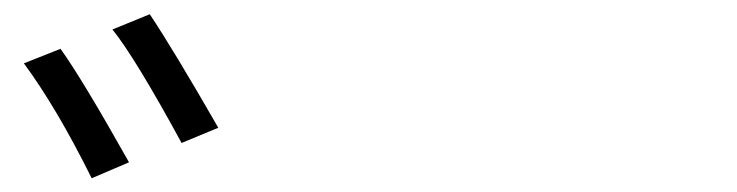

<svg xmlns="http://www.w3.org/2000/svg" viewBox="-20 -858 1040 271"><path d="M13.7 -768.6 65.4 -789.1Q95.7 -747.1 162.1 -628.9L109.4 -606.4Q60.5 -705.1 13.7 -768.6ZM138.7 -816.4 191.4 -837.9Q224.6 -788.1 288.1 -677.7L236.3 -656.2Q170.9 -776.4 138.7 -816.4Z"/></svg>

Font: Gen Shin Gothic Normal
Style: Regular
Weight: 300
Designer: [Source Han Sans]
Ryoko NISHIZUKA  (kana & ideographs); Paul D. Hunt (Latin, Greek & Cyrillic); Wenlong ZHANG  (bopomofo
Version: Version 1.002.20150607